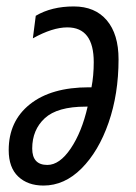

<svg xmlns="http://www.w3.org/2000/svg" viewBox="-20 -566 422 596"><path d="M115 10Q180 10 233 -43Q286 -96 317 -185Q348 -274 348 -382Q348 -460 311.5 -503Q275 -546 209 -546Q140 -546 91 -517L82 -447Q143 -481 189 -481Q271 -481 271 -373Q271 -331 264 -295H256Q139 -295 73 -242.5Q7 -190 7 -100Q7 -46 36.5 -18Q66 10 115 10ZM127 -54Q80 -54 80 -105Q80 -163 119 -199Q158 -235 246 -235H252Q234 -156 199.5 -105Q165 -54 127 -54Z"/></svg>

Font: Noto Sans UI Condensed
Style: Italic
Weight: 400
Width: 3
Italic angle: -12°
Designer: Monotype Design Team
Foundry: Monotype Imaging Inc.
Version: Version 1.901